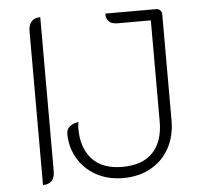

<svg xmlns="http://www.w3.org/2000/svg" viewBox="-52 -762 846 823"><g transform="rotate(-5 371.5 -350.0)"><path d="M100 -654Q100 -680 113 -694.5Q126 -709 151 -709V-46Q151 -19 138 -5Q125 9 100 9ZM223 -201Q223 -222 239 -233.5Q255 -245 275 -247Q272 -231 272 -219Q272 -136 316 -87.5Q360 -39 446 -39Q534 -39 578 -86.5Q622 -134 622 -218V-654H479Q430 -654 430 -700H649Q659 -700 666 -693Q673 -686 673 -675V-218Q673 -153 645.5 -101.5Q618 -50 566.5 -20.5Q515 9 446 9Q379 9 328.5 -19.5Q278 -48 250.5 -96Q223 -144 223 -201Z"/></g></svg>

Font: K2D Thin
Style: Regular
Weight: 100
Designer: Katatrad Aksorn Co.,Ltd.
Foundry: Cadson Demak Co.,Ltd.
Version: Version 1.000; ttfautohint (v1.6)